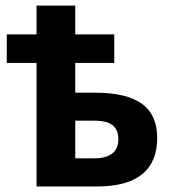

<svg xmlns="http://www.w3.org/2000/svg" viewBox="-20 -670 616 690"><path d="M250.5 -649.9V-546.4H390.6V-443.8H250.5V-336.9H320.8Q434.1 -336.9 489.5 -297.4Q544.9 -257.8 544.9 -173.8Q544.9 -118.2 521.7 -79.3Q498.5 -40.5 450.7 -20.3Q402.8 0 329.6 0H111.3V-443.8H4.4V-546.4H111.3V-649.9ZM320.3 -236.3H250.5V-101.1H321.3Q359.9 -101.1 382.6 -117.9Q405.3 -134.8 405.3 -169.9Q405.3 -203.6 384.5 -220Q363.8 -236.3 320.3 -236.3Z"/></svg>

Font: Open Sans SemiCondensed
Style: Bold
Weight: 700
Width: 4
Designer: Monotype Design Team
Foundry: Monotype Imaging Inc.
Version: Version 3.003